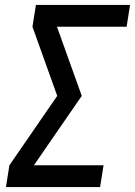

<svg xmlns="http://www.w3.org/2000/svg" viewBox="-20 -755 545 775"><path d="M4 0 18 -88 211 -368 111 -647 125 -735H505L491 -647H210L310 -368L117 -88H398L384 0Z"/></svg>

Font: Iosevka SS18 Semibold
Style: Italic
Weight: 600
Italic angle: -9°
Monospace: yes
Designer: Belleve Invis
Foundry: Belleve Invis
Version: Version 25.1.1; ttfautohint (v1.8.4)